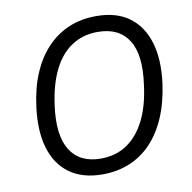

<svg xmlns="http://www.w3.org/2000/svg" viewBox="-80 -794 882 884"><g transform="rotate(-10 360.5 -352.5)"><path d="M330 9Q237 9 176.5 -34.5Q116 -78 92 -159Q68 -240 83 -352Q94 -438 123 -505.5Q152 -573 196.5 -619.5Q241 -666 298.5 -690Q356 -714 426 -714Q520 -714 579.5 -670.5Q639 -627 663.5 -546.5Q688 -466 673 -354Q661 -267 632 -199.5Q603 -132 559 -85.5Q515 -39 457 -15Q399 9 330 9ZM335 -64Q405 -64 457 -99Q509 -134 542.5 -200.5Q576 -267 588 -363Q608 -501 564 -571Q520 -641 420 -641Q351 -641 298.5 -606.5Q246 -572 213 -505.5Q180 -439 167 -343Q148 -205 192 -134.5Q236 -64 335 -64Z"/></g></svg>

Font: Nunito Sans 10pt SemiCondensed
Style: Italic
Weight: 400
Width: 4
Italic angle: -9°
Designer: Vernon Adams
Foundry: Vernon Adams
Version: Version 3.101;gftools[0.9.27]